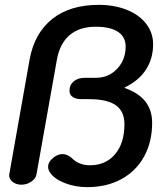

<svg xmlns="http://www.w3.org/2000/svg" viewBox="-20 -759 692 790"><path d="M186 -49Q178 -60 178 -73Q178 -94 203 -113Q220 -125 237 -125Q257 -125 276 -108Q305 -79 350 -79Q415 -79 453.5 -124.5Q492 -170 492 -248Q492 -301 456.5 -326Q421 -351 347 -351H316Q292 -351 279 -360Q266 -369 266 -386Q266 -410 283.5 -424.5Q301 -439 331 -439H376Q427 -439 462 -476Q497 -513 497 -568Q497 -607 465.5 -628Q434 -649 374 -649Q307 -649 266.5 -614.5Q226 -580 214 -513L130 -41Q127 -24 108.5 -11.5Q90 1 68 1Q46 1 31 -11.5Q16 -24 18 -41L102 -515Q122 -623 195 -681Q268 -739 386 -739Q451 -739 502 -718.5Q553 -698 581.5 -661Q610 -624 610 -577Q610 -518 580.5 -472.5Q551 -427 493 -399V-397Q606 -358 606 -254Q606 -175 573 -115Q540 -55 479.5 -22Q419 11 339 11Q289 11 246 -6Q203 -23 186 -49Z"/></svg>

Font: Kodchasan SemiBold
Style: Italic
Weight: 600
Italic angle: -10°
Version: Version 1.000; ttfautohint (v1.6)